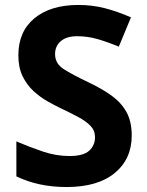

<svg xmlns="http://www.w3.org/2000/svg" viewBox="-20 -744 591 774"><path d="M511 -198Q511 -103 442.5 -46.5Q374 10 248 10Q135 10 46 -33V-174Q97 -152 151.5 -133.5Q206 -115 260 -115Q316 -115 339.5 -136.5Q363 -158 363 -191Q363 -218 344.5 -237Q326 -256 295 -272.5Q264 -289 224 -308Q199 -320 170 -336.5Q141 -353 114.5 -377.5Q88 -402 71 -437Q54 -472 54 -521Q54 -617 119 -670.5Q184 -724 296 -724Q352 -724 402.5 -711Q453 -698 508 -674L459 -556Q410 -576 371 -587Q332 -598 291 -598Q248 -598 225 -578Q202 -558 202 -526Q202 -488 236 -466Q270 -444 337 -412Q392 -386 430.5 -358Q469 -330 490 -292Q511 -254 511 -198Z"/></svg>

Font: Noto Sans IKEA
Style: Bold
Weight: 600
Designer: Monotype Design Team
Foundry: Monotype Imaging Inc.
Version: Version 2.001